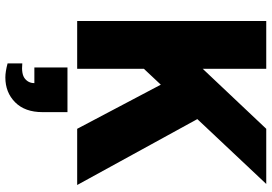

<svg xmlns="http://www.w3.org/2000/svg" viewBox="-168 -575 1010 714"><g transform="rotate(90 337.0 -218.0)"><path d="M58.1 0V-703.1H235.8V-466.8L459 -703.1H664.1L422.9 -446.8L668 0H459L294.9 -311L235.8 -248V0ZM289.1 159.2H231V36.1H397V128.9Q397 194.3 360.4 230.7Q323.7 267.1 268.1 267.1Q246.6 267.1 215.8 258.8V204.1Q255.4 208 272.2 194.6Q289.1 181.2 289.1 159.2Z"/></g></svg>

Font: LT Superior Black
Style: Regular
Weight: 900
Designer: Daniel Lyons
Foundry: LyonsType
Version: Version 2.005